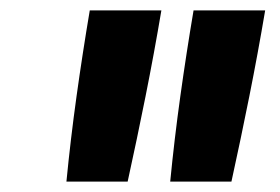

<svg xmlns="http://www.w3.org/2000/svg" viewBox="-20 -792 540 370"><path d="M308 -442Q316 -524 327.5 -606.5Q339 -689 353 -772H491Q477 -689 460.5 -606.5Q444 -524 426 -442ZM108 -442Q116 -524 127.5 -606.5Q139 -689 153 -772H291Q277 -689 260.5 -606.5Q244 -524 226 -442Z"/></svg>

Font: Iosevka Curly Extrabold
Style: Italic
Weight: 800
Italic angle: -9°
Monospace: yes
Designer: Belleve Invis
Foundry: Belleve Invis
Version: Version 22.1.2; ttfautohint (v1.8.4)